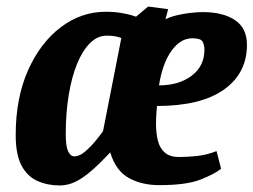

<svg xmlns="http://www.w3.org/2000/svg" viewBox="-20 -556 775 587"><path d="M163 11Q125 11 94 -3Q63 -17 45.5 -50.5Q28 -84 28 -143Q28 -256 65.5 -340.5Q103 -425 165.5 -472.5Q228 -520 303 -520Q330 -520 350 -516.5Q370 -513 382 -509.5Q394 -506 396 -505L433 -536L494 -528L486 -497Q499 -504 519.5 -509Q540 -514 561.5 -516.5Q583 -519 600 -519Q662 -519 698.5 -494.5Q735 -470 735 -419Q735 -332 664.5 -282Q594 -232 460 -232Q459 -217 458 -207Q457 -197 457 -177Q457 -148 463 -125Q469 -102 484.5 -89Q500 -76 527 -76Q553 -76 582 -79Q611 -82 642 -94L656 -40Q636 -24 593 -7Q550 10 467 10Q413 10 373.5 -12Q334 -34 317 -90Q288 -59 262 -36Q236 -13 212 -1Q188 11 163 11ZM207 -78Q223 -78 239.5 -92Q256 -106 271 -124Q286 -142 295 -155L351 -440Q336 -445 325.5 -446Q315 -447 306 -447Q278 -447 255 -424Q232 -401 215.5 -360.5Q199 -320 190 -265Q181 -210 181 -145Q181 -108 188.5 -93Q196 -78 207 -78ZM466 -295Q527 -295 566 -324.5Q605 -354 605 -404Q605 -418 599.5 -428.5Q594 -439 568 -439Q532 -439 504.5 -401Q477 -363 466 -295Z"/></svg>

Font: Manuale ExtraBold
Style: Italic
Weight: 800
Italic angle: -11°
Designer: Eduardo Tunni / Pablo Cosgaya
Foundry: Eduardo Tunni / Pablo Cosgaya
Version: Version 1.002